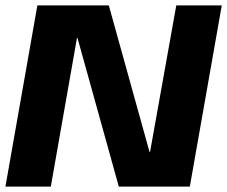

<svg xmlns="http://www.w3.org/2000/svg" viewBox="-31 -695 846 715"><path d="M-10.8 0H158.2L255.8 -554.5H257.3L411.5 0H675.9L794.9 -675H625.5L527.8 -129.3H525.8L374.2 -675H108.2Z"/></svg>

Font: Anybody Thin
Style: Italic
Weight: 100
Italic angle: -10°
Designer: Tyler Finck
Foundry: Etcetera Type Company
Version: Version 1.114;gftools[0.9.25]